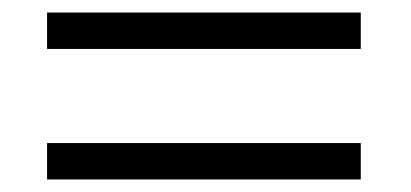

<svg xmlns="http://www.w3.org/2000/svg" viewBox="-20 -406 655 306"><path d="M55 -328H555V-386H55ZM55 -120H555V-178H55Z"/></svg>

Font: Chivo Light
Style: Regular
Weight: 300
Designer: Hector Gatti
Foundry: Omnibus-Type
Version: Version 1.003;PS 001.003;hotconv 1.0.70;makeotf.lib2.5.58329